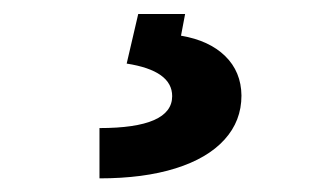

<svg xmlns="http://www.w3.org/2000/svg" viewBox="-20 -23 463 276"><path d="M246.1 -2.9 240.2 28.3Q280.8 35.2 303.7 57.6Q326.7 80.1 327.1 114.3Q327.1 150.9 302.7 177.7Q278.3 204.6 232.4 219Q186.5 233.4 123 233.4V161.1Q227.5 161.1 227.5 115.2Q227.5 78.6 162.1 68.4L178.7 -2.9Z"/></svg>

Font: Pretendard Std Black
Style: Regular
Weight: 900
Designer: Base glyphs from Inter by Rasmus Andersson; Hangeul glyphs from Noto Sans CJK(Source Han Sans) by Jang Soo-young and Kan
Foundry: Kil Hyung-jin
Version: Version 1.309